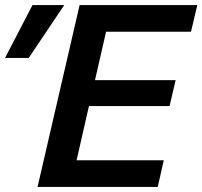

<svg xmlns="http://www.w3.org/2000/svg" viewBox="-80 -742 803 762"><path d="M546 0 570 -106H224L273 -321H593L617 -424H297L341 -616H678L703 -722H236L69 0ZM175 -722H49L-60 -512H34Z"/></svg>

Font: Perun SemiBold Italic
Style: Regular
Weight: 400
Italic angle: -12°
Foundry: Copyright (c) Stefan Peev, Context Ltd, 2016
Version: Version 1.026